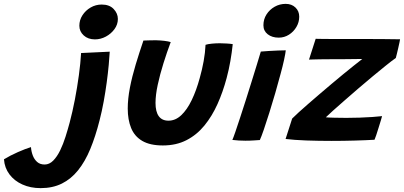

<svg xmlns="http://www.w3.org/2000/svg" viewBox="-278 -724 2086 992"><path d="M236.5 -102.5Q215.5 -19.5 188.5 45.8Q161.5 111 125.2 156Q89 201 41.5 224.5Q-6 248 -68 248Q-120.5 248 -162.2 229.2Q-204 210.5 -229.2 176.8Q-254.5 143 -257.5 99Q-225.5 79.5 -185.8 62Q-146 44.5 -118 36Q-116.5 58 -108.8 78.8Q-101 99.5 -86 112.8Q-71 126 -47.5 126Q-23 126 -3 105.8Q17 85.5 32.8 53Q48.5 20.5 60.5 -17.5Q72.5 -55.5 82 -91Q96.5 -145.5 108.8 -209Q121 -272.5 129.5 -335.2Q138 -398 141 -450L289 -457Q287.5 -430 283.8 -388.8Q280 -347.5 273.5 -299Q267 -250.5 257.8 -199.8Q248.5 -149 236.5 -102.5ZM247.5 -700.5Q287.5 -700.5 309.2 -677.5Q331 -654.5 331 -626Q331 -597.5 313.5 -573.5Q296 -549.5 269 -535Q242 -520.5 212.5 -520.5Q177 -520.5 154.5 -541Q132 -561.5 132 -591Q132 -620.5 148 -645.2Q164 -670 190.2 -685.2Q216.5 -700.5 247.5 -700.5Z M784 -492.5Q796 -496.5 817 -498.5Q838 -500.5 857.5 -500.5Q874 -500.5 893.5 -499.2Q913 -498 924.5 -496Q920 -452.5 912.2 -408.2Q904.5 -364 893 -321Q874 -249.5 845.8 -186.5Q817.5 -123.5 778 -75.2Q738.5 -27 685.5 0.2Q632.5 27.5 563.5 27.5Q497 27.5 457 4Q417 -19.5 399.5 -62.5Q382 -105.5 382 -163Q382 -213 393.2 -271Q404.5 -329 423.2 -391Q442 -453 463 -514.5Q475 -515 493.8 -515.5Q512.5 -516 527.5 -516Q549.5 -515.5 570.8 -513Q592 -510.5 604 -506.5Q584.5 -454.5 566.5 -397Q548.5 -339.5 537 -286.2Q525.5 -233 525.5 -192Q525.5 -147 542.2 -123.8Q559 -100.5 592.5 -100.5Q628.5 -100.5 658.5 -128.8Q688.5 -157 712.5 -206.8Q736.5 -256.5 754 -321Q766.5 -365 774.2 -408Q782 -451 784 -492.5Z M1064.5 -0.5Q1056 0 1034.8 1.5Q1013.5 3 990.5 3Q973 3 956 2Q939 1 922.5 -1Q927.5 -12 938 -42.5Q948.5 -73 962.5 -115.8Q976.5 -158.5 992 -207Q1007.5 -255.5 1022.2 -303.2Q1037 -351 1049.5 -391.2Q1062 -431.5 1069.5 -457.5Q1084.5 -459 1109.2 -460.5Q1134 -462 1158.5 -463Q1183 -464 1198.5 -464Q1197 -449 1189.8 -415.2Q1182.5 -381.5 1171.5 -341.5Q1159.5 -295.5 1144.2 -243.2Q1129 -191 1113.5 -141.5Q1098 -92 1085 -54.2Q1072 -16.5 1064.5 -0.5ZM1162 -529.5Q1127.5 -529.5 1105.2 -547Q1083 -564.5 1083 -593.5Q1083 -624.5 1099 -649.5Q1115 -674.5 1141 -689.2Q1167 -704 1198 -704Q1229 -704 1248.5 -685.2Q1268 -666.5 1268 -638Q1268 -609.5 1253.5 -584.8Q1239 -560 1215 -544.8Q1191 -529.5 1162 -529.5Z M1657 -2Q1616.5 0.5 1557 2.2Q1497.5 4 1434.5 4Q1368 4 1304.8 1.8Q1241.5 -0.5 1197.5 -6L1231.5 -111.5Q1244.5 -124.5 1265.8 -144Q1287 -163.5 1314.5 -187.2Q1342 -211 1372.8 -237.5Q1403.5 -264 1434.8 -290.2Q1466 -316.5 1495.8 -341Q1525.5 -365.5 1550.8 -385.5Q1576 -405.5 1593.5 -419Q1585 -419 1566.5 -419Q1548 -419 1524.5 -418.5Q1501 -418 1476.2 -418Q1451.5 -418 1431 -418Q1412.5 -418 1393.8 -417.8Q1375 -417.5 1359 -417.2Q1343 -417 1332 -416.5Q1321 -416 1318.5 -416L1353 -523.5Q1367.5 -523 1393.8 -522.8Q1420 -522.5 1453 -522.5Q1486 -522.5 1521.5 -522.5Q1557 -522.5 1590.5 -522.5Q1640 -522.5 1693.5 -522.2Q1747 -522 1789 -521Q1789 -518 1786 -505Q1783 -492 1779.5 -475.5Q1776 -459 1772.2 -444.8Q1768.5 -430.5 1767 -424.5Q1745 -409 1713.5 -383.5Q1682 -358 1645.5 -327.8Q1609 -297.5 1572.2 -265.8Q1535.5 -234 1502.2 -205Q1469 -176 1443.5 -153.2Q1418 -130.5 1405.5 -118Q1417 -116.5 1449 -115.8Q1481 -115 1511.5 -115Q1545 -115 1580 -116.2Q1615 -117.5 1645.5 -119.5Q1676 -121.5 1696 -124Q1695 -119 1689.8 -102Q1684.5 -85 1678 -64Q1671.5 -43 1665.8 -25.5Q1660 -8 1657 -2Z"/></svg>

Font: Grandstander Thin SemiBold
Style: Italic
Weight: 600
Italic angle: -15°
Version: Version 1.200